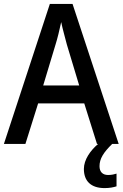

<svg xmlns="http://www.w3.org/2000/svg" viewBox="-20 -736 627 982"><path d="M476 0H482C442 34 409 81 409 128C409 190 445 226 515 226C541 226 560 222 576 217V152C566 155 552 159 533 159C505 159 489 143 489 114C489 76 509 44 554 0H587L351 -716H235L0 0H110L175 -207H411ZM322 -508 385 -299H201L264 -508C273 -536 285 -585 293 -623C299 -592 315 -536 322 -508Z"/></svg>

Font: Noto Sans Arabic SemCond Med
Style: Regular
Weight: 500
Width: 4
Designer: Monotype Design Team, Nadine Chahine, Nizar Qandah and Khaled Hosny
Foundry: Monotype Imaging Inc.
Version: Version 2.012